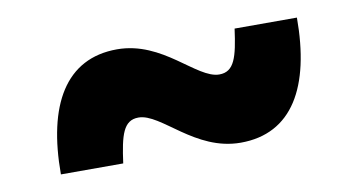

<svg xmlns="http://www.w3.org/2000/svg" viewBox="-37 -510 656 352"><g transform="rotate(-10 291.0 -334.0)"><path d="M388 -230C484 -230 529 -309 529 -438H413C406 -386 399 -360 371 -360C329 -360 279 -438 194 -438C98 -438 53 -359 53 -230H169C176 -282 183 -308 211 -308C253 -308 303 -230 388 -230Z"/></g></svg>

Font: Celebes ExtraBold
Style: Regular
Weight: 800
Designer: Anugrah Pasau
Foundry: Lafontype
Version: Version 1.000